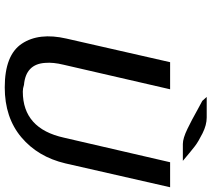

<svg xmlns="http://www.w3.org/2000/svg" viewBox="-62 -832 912 829"><g transform="rotate(90 394.5 -418.0)"><path d="M399 -854H488Q520 -854 556 -836Q592 -818 611 -803.5Q630 -789 675 -751H602Q590 -751 573.5 -756Q557 -761 535.5 -771.5Q514 -782 497 -791Q480 -800 454 -814.5Q428 -829 416 -835ZM147 -248 249 -696H366L260 -236Q249 -191 252 -157Q257 -73 347 -65Q362 -60 376 -60Q536 -60 575 -238L681 -696H789L686 -244Q658 -125 573 -53.5Q488 18 358 18Q218 18 169 -56Q120 -130 147 -248Z"/></g></svg>

Font: Coval
Style: Medium Italic
Weight: 500
Foundry: Context Ltd
Version: Version 001.000